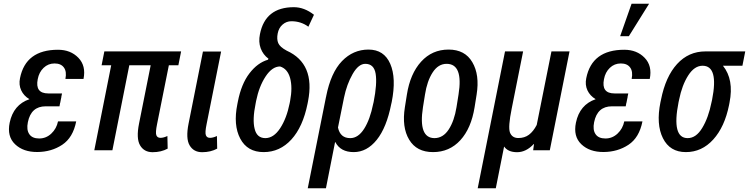

<svg xmlns="http://www.w3.org/2000/svg" viewBox="-20 -803 4002 1026"><path d="M224.1 -234.9Q146 -234.9 128.9 -149.9Q120.6 -108.9 136.7 -85.9Q152.3 -63 189.5 -63Q226.6 -63 254.4 -89.4Q282.2 -115.7 290 -154.3H387.2Q370.1 -67.4 312.5 -29.3Q254.9 8.8 179.7 9.3Q104.5 9.8 60.5 -32.2Q16.6 -74.2 31.7 -147.5Q51.8 -243.7 137.2 -272.9Q106.9 -291 93.3 -320.3Q79.6 -349.6 86.9 -385.3Q117.2 -537.1 290 -537.1Q357.4 -537.1 398.9 -494.1Q440.4 -451.2 426.3 -381.3H329.6Q337.4 -420.9 321.3 -442.4Q305.7 -463.9 271.5 -463.9Q237.3 -463.9 212.9 -440.4Q188.5 -417 181.6 -379.9Q166.5 -303.7 237.8 -303.7H311.5L307.6 -285.2H308.1L305.2 -271.5L301.8 -253.4H301.3L297.9 -234.9Z M874.5 -76.2 876 -8.8Q841.3 10.3 795.4 10.3Q750 10.3 728.5 -26.4Q707 -63 723.1 -143.1L785.2 -454.1H670.9L580.6 0H483.9L574.2 -454.1H522.9L537.6 -528.3H947.8L933.1 -454.1H882.3L819.3 -139.6Q810.1 -94.7 815.4 -80.6Q820.8 -66.4 837.4 -66.4Q854 -66.4 874.5 -76.2Z M1139.2 -76.2 1140.6 -8.8Q1106 10.3 1060.1 10.3Q1014.6 10.3 993.2 -26.4Q971.7 -63 987.8 -143.1L1064.5 -527.8H1161.6L1084 -139.6Q1074.7 -94.7 1080.1 -80.6Q1085.4 -66.4 1102.1 -66.4Q1118.7 -66.4 1139.2 -76.2Z M1397.5 -64.9Q1442.4 -64.9 1477.1 -117.7Q1511.7 -170.4 1527.8 -251L1530.3 -263.7Q1543.9 -335.9 1530.3 -385.7Q1516.6 -435.5 1476.6 -447.8Q1434.6 -447.8 1399.4 -394.5Q1364.3 -341.3 1348.6 -263.7L1346.2 -251Q1328.1 -163.1 1340.8 -114.3Q1352.5 -65.4 1397.5 -64.9ZM1537.1 -689.5Q1510.7 -689.5 1490.2 -671.9Q1469.7 -654.3 1463.9 -624Q1458 -593.8 1466.8 -572.8Q1475.6 -551.8 1512.2 -532.2Q1665.5 -462.9 1626 -261.7L1623.5 -249Q1598.6 -125 1537.1 -57.6Q1475.6 9.8 1388.7 9.8Q1301.8 9.8 1263.7 -62.5Q1225.6 -134.8 1248.5 -247.1L1251 -259.8Q1269.5 -354.5 1313 -411.1Q1356.4 -467.8 1412.1 -483.9L1414.6 -489.3Q1385.7 -510.7 1373 -544.9Q1360.4 -579.1 1369.1 -620.6Q1397.5 -764.6 1550.3 -764.6Q1606 -764.6 1657.7 -724.1L1627.9 -660.2Q1588.4 -689.5 1537.1 -689.5Z M1932.1 -461.9Q1895.5 -461.9 1864.3 -407.2Q1833 -352.5 1818.4 -281.7L1786.1 -121.6Q1797.9 -64.9 1851.6 -64.9Q1894 -64.9 1925.8 -114.7Q1957.5 -164.6 1974.1 -247.6L1976.6 -257.8Q1996.1 -356.4 1987.3 -409.2Q1978.5 -461.9 1932.1 -461.9ZM1772 -43.5H1770.5L1721.7 203.1H1624.5L1722.2 -285.6H1723.1L1722.7 -287.6Q1748 -415 1807.6 -476.6Q1867.2 -538.1 1949.2 -538.1Q2032.2 -538.1 2065.4 -461.9Q2098.6 -385.7 2073.2 -257.8L2070.8 -247.6Q2045.9 -121.1 1993.2 -55.7Q1940.4 9.8 1870.1 9.8Q1799.8 9.8 1772 -43.5Z M2240.2 -230Q2214.4 -64.9 2302.2 -64.9Q2348.1 -65.4 2377.9 -111.3Q2407.7 -157.2 2419.4 -230L2430.2 -297.4Q2456.5 -461.9 2366.7 -461.9Q2321.8 -461.9 2292 -416Q2262.2 -370.1 2251 -297.4ZM2503.9 -470.7Q2543.9 -403.3 2526.9 -297.4L2516.1 -230Q2498 -117.2 2439.9 -53.7Q2381.8 9.8 2293.9 9.8Q2206.1 9.8 2166.5 -56.6Q2126.5 -123 2143.6 -230L2154.3 -297.4Q2171.9 -409.2 2230.5 -473.6Q2289.1 -538.1 2377 -538.1Q2464.8 -538.1 2503.9 -470.7Z M2848.1 -135.3 2926.8 -528.3H3023.4L2918 0H2829.1L2833.5 -33.2L2832.5 -33.7Q2791.5 10.3 2743.2 10.3Q2694.8 10.3 2673.8 -20L2629.4 203.1H2532.7L2678.7 -528.3H2775.4L2714.4 -222.7Q2694.3 -124 2705.1 -94.7Q2716.8 -65.4 2750 -65.4Q2783.2 -65.4 2806.6 -83Q2830.1 -100.6 2848.1 -135.3Z M3250 -234.9Q3171.9 -234.9 3154.8 -149.9Q3146.5 -108.9 3162.6 -85.9Q3178.2 -63 3215.3 -63Q3252.4 -63 3280.3 -89.4Q3308.1 -115.7 3315.9 -154.3H3413.1Q3396 -67.4 3338.4 -29.3Q3280.8 8.8 3205.6 9.3Q3130.4 9.8 3086.4 -32.2Q3042.5 -74.2 3057.6 -147.5Q3077.6 -243.7 3163.1 -272.9Q3132.8 -291 3119.1 -320.3Q3105.5 -349.6 3112.8 -385.3Q3143.1 -537.1 3315.9 -537.1Q3383.3 -537.1 3424.8 -494.1Q3466.3 -451.2 3452.1 -381.3H3355.5Q3363.3 -420.9 3347.2 -442.4Q3331.5 -463.9 3297.4 -463.9Q3263.2 -463.9 3238.8 -440.4Q3214.4 -417 3207.5 -379.9Q3192.4 -303.7 3263.7 -303.7H3337.4L3333.5 -285.2H3334L3331.1 -271.5L3327.6 -253.4H3327.1L3323.7 -234.9ZM3355 -783.2H3448.7L3340.3 -609.4H3293.9Z M3606 -256.8Q3567.9 -64.9 3654.8 -64.9Q3699.7 -64.9 3732.4 -119.1Q3765.6 -173.3 3782.2 -256.8L3785.2 -270Q3821.3 -451.7 3734.4 -451.7Q3690.9 -451.7 3657.7 -399.9Q3624.5 -348.1 3608.9 -270ZM3509.3 -256.8 3512.2 -270Q3536.6 -393.6 3598.1 -460.9Q3659.7 -528.3 3749.5 -528.3H3962.4L3947.3 -451.7H3843.3Q3902.8 -377.9 3878.4 -254.9L3876 -242.2Q3852.5 -125 3791.5 -57.6Q3730.5 9.8 3645 9.8Q3559.6 9.8 3522.5 -64.5Q3485.4 -138.7 3509.3 -256.8Z"/></svg>

Font: RobotoCondensed-Italic
Style: Italic
Weight: 400
Designer: Google
Version: Version 1.200311; 2013